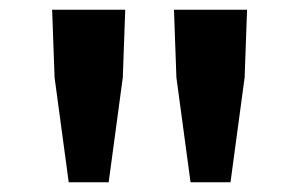

<svg xmlns="http://www.w3.org/2000/svg" viewBox="-20 -800 615 394"><path d="M121 -426H203L232 -641L237 -780H87L92 -641ZM371 -426H453L482 -641L487 -780H337L342 -641Z"/></svg>

Font: Source Han Sans CN
Style: Bold
Weight: 700
Designer: Ryoko NISHIZUKA 西塚涼子 (kana, bopomofo & ideographs); Paul D. Hunt (Latin, Greek & Cyrillic); Sandoll Communications 산돌커뮤니
Foundry: Adobe
Version: Version 2.001;hotconv 1.0.107;makeotfexe 2.5.65593